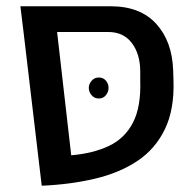

<svg xmlns="http://www.w3.org/2000/svg" viewBox="-20 -582 623 612"><path d="M113 10 55 -480 45 -562H333Q427 -562 478 -506Q529 -450 532 -357L533 -325Q536 -233 505.5 -170Q475 -107 418 -69Q361 -31 283 -12.5Q205 6 113 10ZM325 -480H162L207 -87Q277 -93 327.5 -117Q378 -141 404 -191.5Q430 -242 427 -327V-354Q427 -409 400.5 -444.5Q374 -480 325 -480ZM295 -335Q309 -335 317.5 -325Q326 -315 326 -302Q326 -289 317.5 -278.5Q309 -268 295 -268Q281 -268 272 -278.5Q263 -289 263 -302Q263 -314 272 -324.5Q281 -335 295 -335Z"/></svg>

Font: Assistant SemiBold
Style: Regular
Weight: 600
Designer: Hebrew By Ben Nathan, Latin by Paul Hunt
Version: Version 3.000